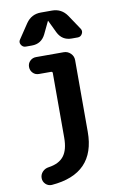

<svg xmlns="http://www.w3.org/2000/svg" viewBox="-106 -829 712 1115"><g transform="rotate(-10 250.0 -271.5)"><path d="M307.6 -519.5Q331.1 -519.5 348.1 -502.9Q365.2 -486.3 365.2 -462.9V-40Q365.2 207 106.4 227.5Q85 228.5 69.8 213.9Q54.7 199.2 54.7 178.2Q54.7 157.2 69.3 141.6Q84 126 106.4 123Q168 114.3 196.3 77.6Q224.6 41 224.6 -30.3V-411.1Q224.6 -419.9 215.8 -419.9H144.5Q123 -419.9 108.9 -434.6Q94.7 -449.2 94.7 -470.2Q94.7 -491.2 109.4 -505.4Q124 -519.5 144.5 -519.5ZM371.1 -722.7 428.7 -636.7Q438.5 -622.1 429.7 -606Q420.9 -589.8 403.3 -589.8H367.2Q311.5 -589.8 286.1 -640.6L251 -713.9Q251 -714.8 250 -714.8Q249 -714.8 249 -713.9L213.9 -640.6Q188.5 -589.8 132.8 -589.8H96.7Q79.1 -589.8 69.8 -606Q60.5 -622.1 71.3 -636.7L128.9 -722.7Q161.1 -769.5 216.8 -769.5H283.2Q338.9 -769.5 371.1 -722.7Z"/></g></svg>

Font: Rounded Mgen+ 1mn bold
Style: Bold
Weight: 700
Designer: [Source Han Sans]
Ryoko NISHIZUKA  (kana & ideographs); Paul D. Hunt (Latin, Greek & Cyrillic); Wenlong ZHANG  (bopomofo
Version: Version 1.059.20150602